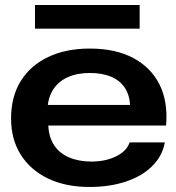

<svg xmlns="http://www.w3.org/2000/svg" viewBox="-20 -734 700 763"><path d="M336 9Q240 9 170 -25Q100 -59 62 -120Q24 -181 24 -263Q24 -350 62.5 -412Q101 -474 171.5 -507.5Q242 -541 337 -541Q440 -541 510.5 -503Q581 -465 614.5 -397Q648 -329 640 -235H172Q174 -189 195 -157Q216 -125 254.5 -108.5Q293 -92 343 -92Q400 -92 442 -113Q484 -134 495 -168H635Q625 -113 584 -73Q543 -33 479 -12Q415 9 336 9ZM169 -307 163 -317H505L497 -307Q497 -351 478 -382Q459 -413 423 -428.5Q387 -444 337 -444Q287 -444 250 -427.5Q213 -411 192.5 -380Q172 -349 169 -307ZM119 -620V-714H535V-620Z"/></svg>

Font: Mona Sans Expanded SemiBold
Style: Regular
Weight: 600
Width: 7
Designer: Deni Anggara
Foundry: GitHub
Version: Version 2.000